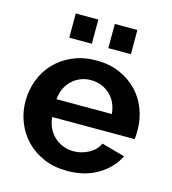

<svg xmlns="http://www.w3.org/2000/svg" viewBox="-109 -813 817 912"><g transform="rotate(15 299.5 -356.5)"><path d="M151 -604V-723H262V-604ZM343 -604V-723H454V-604ZM304 10Q241 10 190 -11.5Q139 -33 103 -70Q67 -107 47.5 -156Q28 -205 28 -259Q28 -315 47 -364.5Q66 -414 102 -451.5Q138 -489 189.5 -511Q241 -533 305 -533Q369 -533 419.5 -511Q470 -489 505.5 -452Q541 -415 559.5 -366Q578 -317 578 -264Q578 -251 577.5 -239Q577 -227 575 -219H170Q173 -188 185 -164Q197 -140 216 -123Q235 -106 259 -97Q283 -88 309 -88Q349 -88 384.5 -107.5Q420 -127 433 -159L548 -127Q519 -67 455.5 -28.5Q392 10 304 10ZM440 -306Q435 -365 396.5 -400.5Q358 -436 303 -436Q276 -436 252.5 -426.5Q229 -417 211 -400Q193 -383 181.5 -359Q170 -335 168 -306Z"/></g></svg>

Font: PTCRaleway
Style: Bold
Weight: 700
Designer: Matt McInerney, Pablo Impallari, Rodrigo Fuenzalida
Foundry: Matt McInerney, Pablo Impallari, Rodrigo Fuenzalida
Version: Version 3.000g; ttfautohint (v1.5) -l 8 -r 28 -G 28 -x 14 -D